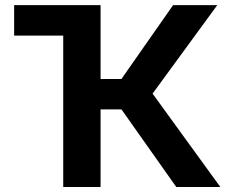

<svg xmlns="http://www.w3.org/2000/svg" viewBox="-20 -748 926 768"><path d="M232.9 0V-605.5H36.6V-727.5H382.3V-432.1H465.8L672.4 -727.5H849.1L590.3 -373.5L861.3 0H685.1L465.8 -310.5H382.3V0Z"/></svg>

Font: Inter-Bold
Style: Bold
Weight: 700
Designer: Rasmus Andersson
Foundry: rsms
Version: Version 4.000;git-a52131595